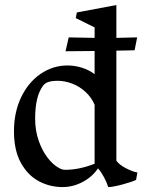

<svg xmlns="http://www.w3.org/2000/svg" viewBox="-20 -739 579 771"><path d="M531.7 -46.4 526.4 -16.6Q509.3 -8.3 470.9 2Q432.6 12.2 414.6 12.2Q409.2 -5.9 397.9 -26.9Q386.7 -47.9 373.5 -63Q351.1 -29.3 312.3 -8.5Q273.4 12.2 231.4 12.2Q180.7 12.2 136.5 -11Q92.3 -34.2 64.2 -84.5Q36.1 -134.8 36.1 -211.9Q36.1 -288.1 64.9 -348.4Q93.8 -408.7 143.1 -442.4Q192.4 -476.1 251 -476.1Q279.8 -476.1 308.3 -467.3Q336.9 -458.5 359.9 -441.4V-534.2L243.2 -533.2L255.9 -588.9L359.9 -586.9V-628.9L284.2 -666.5L288.6 -689L447.3 -718.8V-586.9L530.8 -588.9L520.5 -537.1L447.3 -535.6V-93.8Q458.5 -77.6 485.1 -63.7Q511.7 -49.8 531.7 -46.4ZM359.9 -81.5V-318.4Q347.2 -348.1 323.2 -370.1Q299.3 -392.1 269.8 -403.3Q240.2 -414.6 210.4 -414.6Q191.4 -414.6 176.3 -410.4Q161.1 -406.2 152.3 -394Q121.1 -351.6 121.1 -262.7Q121.1 -214.4 135.5 -173.6Q149.9 -132.8 171.6 -105Q193.4 -77.1 215.3 -65.4Q224.1 -60.5 229.5 -58.8Q234.9 -57.1 242.2 -57.1Q297.9 -57.1 359.9 -81.5Z"/></svg>

Font: Vesper Libre
Style: Regular
Weight: 400
Designer: Robert Keller & Kimya Gandhi
Foundry: Mota Italic
Version: Version 1.058